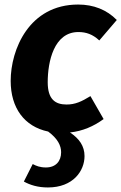

<svg xmlns="http://www.w3.org/2000/svg" viewBox="-20 -568 534 845"><path d="M378 -145C339 -121 311 -108 273 -108C223 -108 190 -131 190 -206C190 -296 217 -427 325 -427C359 -427 388 -417 417 -390L494 -480C450 -525 392 -548 324 -548C108 -548 27 -350 27 -212C27 -93 87 -11 192 11C234 42 249 73 249 102C249 141 226 169 182 169C156 169 139 162 124 154L85 231C112 246 146 257 191 257C302 257 352 184 352 119C352 75 329 42 288 15C344 9 392 -12 436 -44Z"/></svg>

Font: Fira Sans
Style: Bold Italic
Weight: 700
Italic angle: -8°
Designer: bBox Type GmbH & Carrois Corporate GbR & Edenspiekermann AG
Foundry: bBox Type GmbH & Carrois Corporate GbR & Edenspiekermann AG
Version: Version 4.301;PS 004.301;hotconv 1.0.88;makeotf.lib2.5.64775